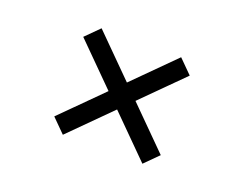

<svg xmlns="http://www.w3.org/2000/svg" viewBox="-66 -638 731 576"><g transform="rotate(20 300.0 -350.0)"><path d="M173 -520 300 -393 427 -520 470 -477 343 -350 470 -223 427 -180 300 -307 173 -180 130 -223 257 -350 130 -477Z"/></g></svg>

Font: Epunda Sans Light
Style: Regular
Weight: 300
Designer: Simon Atzbach
Foundry: typofactur
Version: Version 2.204; ttfautohint (v1.8.4.7-5d5b)